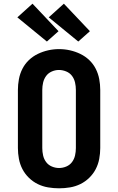

<svg xmlns="http://www.w3.org/2000/svg" viewBox="-20 -1012 640 1040"><path d="M300 8Q270 8 240.5 3Q211 -2 184.5 -15Q158 -28 136.5 -49Q115 -70 101.5 -96Q88 -122 82.5 -151.5Q77 -181 77 -210V-525Q77 -554 82.5 -583.5Q88 -613 101.5 -639.5Q115 -666 136.5 -686.5Q158 -707 185 -720Q212 -733 241 -739.5Q270 -746 300 -746Q330 -746 359 -739.5Q388 -733 415 -720Q442 -707 463.5 -686.5Q485 -666 498.5 -639.5Q512 -613 517.5 -583.5Q523 -554 523 -525V-210Q523 -181 517.5 -151.5Q512 -122 498.5 -96Q485 -70 463.5 -49Q442 -28 415.5 -15Q389 -2 359.5 3Q330 8 300 8ZM300 -102Q320 -102 339 -110Q358 -118 370 -134Q382 -150 386.5 -170Q391 -190 391 -210V-525Q391 -545 386.5 -565Q382 -585 370 -601Q358 -617 338.5 -625Q319 -633 299 -633Q279 -633 260 -624.5Q241 -616 229.5 -600Q218 -584 213.5 -564.5Q209 -545 209 -525V-210Q209 -190 213.5 -170Q218 -150 230 -134Q242 -118 261 -110Q280 -102 300 -102ZM404 -787 244 -918 326 -992 467 -843ZM234 -787 74 -918 156 -992 297 -843Z"/></svg>

Font: Iosevka Slab XBdEx
Style: Regular
Weight: 800
Width: 7
Monospace: yes
Designer: Belleve Invis
Foundry: Belleve Invis
Version: Version 11.1.0; ttfautohint (v1.8.3)